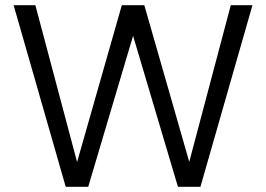

<svg xmlns="http://www.w3.org/2000/svg" viewBox="-20 -720 1026 740"><path d="M233.3 0 32.5 -700H116.3L277.1 -95.5L449.5 -700H536.2L709.4 -96.2L869.5 -700H953L752.5 0H665.8L492.9 -581.9L320 0Z"/></svg>

Font: Envelope Sans Variable
Style: Regular
Weight: 500
Designer: Andreas Rasmussen / Norman Anderson
Foundry: mail.de GmbH
Version: Version 1.150